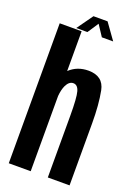

<svg xmlns="http://www.w3.org/2000/svg" viewBox="-165 -946 717 1012"><g transform="rotate(20 194.0 -440.5)"><path d="M21.5 0V-785H144.5V-562Q187.5 -602.5 250 -602.5Q333 -602.5 347.8 -527.8Q362.5 -453 362.5 -347V0H240.5V-345.5Q240.5 -447 231.2 -480Q222 -513 197.5 -513Q173.5 -513 158.5 -481.5Q147.5 -457.5 144.5 -422V0ZM112 -791.5 176 -881H255L319 -791.5H255.5L215 -853L174.5 -791.5Z"/></g></svg>

Font: Anybody Condensed SemiBold
Style: Regular
Weight: 600
Width: 3
Designer: Tyler Finck
Foundry: Etcetera Type Company
Version: Version 1.010; ttfautohint (v1.8.3) -l 8 -r 50 -G 200 -x 14 